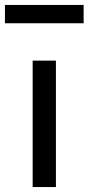

<svg xmlns="http://www.w3.org/2000/svg" viewBox="-49 -756 358 776"><path d="M177 0H83V-511H177ZM289 -662H-29V-736H289Z"/></svg>

Font: Chivo
Style: Regular
Weight: 400
Designer: Hector Gatti
Foundry: Omnibus-Type
Version: Version 1.003